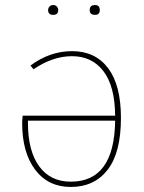

<svg xmlns="http://www.w3.org/2000/svg" viewBox="-20 -732 572 762"><path d="M261 -11Q434 -11 437 -253H91V-243Q91 -133 135.5 -72Q180 -11 261 -11ZM266 -529Q358 -529 409 -461.5Q460 -394 460 -264Q460 -126 407 -58Q354 10 261 10Q171 10 119.5 -58.5Q68 -127 68 -243Q68 -255 70 -273H437Q436 -390 390.5 -449.5Q345 -509 266 -509Q189 -509 113 -457L101 -472Q178 -529 266 -529ZM357 -673Q336 -673 336 -692Q336 -712 357 -712Q376 -712 376 -692Q376 -673 357 -673ZM171 -692Q171 -700 176.5 -706Q182 -712 191 -712Q200 -712 205.5 -706Q211 -700 211 -692Q211 -673 191 -673Q171 -673 171 -692Z"/></svg>

Font: FiraSans
Style: Regular
Weight: 150
Designer: Carrois Corporate & Edenspiekermann AG
Foundry: Carrois Corporate GbR & Edenspiekermann AG
Version: Version 3.106;PS 003.106;hotconv 1.0.70;makeotf.lib2.5.58329